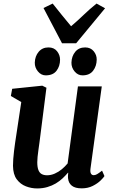

<svg xmlns="http://www.w3.org/2000/svg" viewBox="-20 -1049 644 1079"><path d="M188.5 10Q156.5 10 125.8 -1.8Q95 -13.5 74.2 -41.2Q53.5 -69 53 -117.5Q53 -135 54.5 -155.8Q56 -176.5 58.8 -199.8Q61.5 -223 65 -246.8Q68.5 -270.5 72 -293L99.5 -475.5L41 -509.5L48.5 -550L217.5 -567.5L241 -556L207 -289Q204.5 -267.5 201.5 -246.2Q198.5 -225 195.8 -205Q193 -185 191.2 -167.8Q189.5 -150.5 189.5 -137.5Q189.5 -109.5 195.8 -93.5Q202 -77.5 214.2 -70.8Q226.5 -64 244.5 -64Q266.5 -64 288 -73.5Q309.5 -83 327.8 -98.2Q346 -113.5 360 -130.5L418 -563.5H552L488.5 -101.5Q486 -82 491.2 -73.2Q496.5 -64.5 506.5 -64.5Q515.5 -64.5 525.2 -70Q535 -75.5 553.5 -90L567 -59.5Q562.5 -51.5 545.5 -34.8Q528.5 -18 501.2 -4.2Q474 9.5 439 9.5Q402 9.5 383.5 -5.5Q365 -20.5 362.5 -46.5Q362 -49 362 -52.5Q362 -56 362 -60.2Q362 -64.5 362.5 -69Q363 -73.5 363.5 -77.5L362 -78.5Q348.5 -62.5 331.8 -46.8Q315 -31 293.8 -18.2Q272.5 -5.5 246.2 2.2Q220 10 188.5 10ZM237 -625.5Q211.5 -625.5 193.2 -647.5Q175 -669.5 175.5 -697Q176.5 -733 197.2 -757.8Q218 -782.5 252.5 -782.5Q283.5 -782.5 300.5 -761.2Q317.5 -740 317.5 -713.5Q317.5 -677.5 297.8 -651.5Q278 -625.5 237 -625.5ZM443.5 -625.5Q417.5 -625.5 399.2 -647.5Q381 -669.5 381.5 -697Q382.5 -733 402.8 -757.8Q423 -782.5 458.5 -782.5Q489 -782.5 506.5 -761.2Q524 -740 523.5 -713.5Q523 -677.5 503.2 -651.5Q483.5 -625.5 443.5 -625.5ZM328.5 -806 224.5 -1004 276 -1029Q301 -998 326.8 -965.5Q352.5 -933 379.5 -901.5Q416.5 -933 450.2 -965.5Q484 -998 522.5 -1029L570.5 -1002.5L408 -806Z"/></svg>

Font: Merriweather Light 18pt
Style: Bold Italic
Weight: 700
Italic angle: -7.8°
Version: Version 2.101